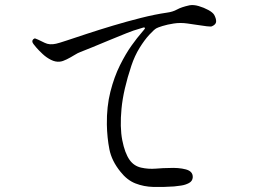

<svg xmlns="http://www.w3.org/2000/svg" viewBox="-20 -745 1040 760"><path d="M819 -641Q816 -639 798.5 -641Q781 -643 759.5 -646.5Q738 -650 722 -652Q694 -656 668 -652Q642 -648 623 -642Q604 -636 599 -633Q590 -628 571 -607.5Q552 -587 532.5 -555.5Q513 -524 500 -485Q468 -389 461 -315Q454 -241 464 -190Q474 -139 493 -112Q510 -88 538.5 -81.5Q567 -75 597 -77.5Q627 -80 649 -80Q687 -82 715.5 -74.5Q744 -67 743 -43Q742 -28 728 -20.5Q714 -13 697 -10.5Q680 -8 669 -7Q626 -4 587.5 -5Q549 -6 516 -19Q483 -32 457 -65Q422 -108 413 -154Q404 -200 403 -252Q402 -323 417 -382Q432 -441 455 -487Q478 -533 501 -565Q524 -597 539.5 -614.5Q555 -632 554 -634Q552 -638 544 -635Q536 -632 528 -630Q512 -626 480.5 -613.5Q449 -601 413 -586Q377 -571 345.5 -558Q314 -545 298 -539Q289 -536 274.5 -527Q260 -518 244 -510Q228 -502 217 -501Q200 -499 182 -508Q164 -517 149 -531Q134 -545 124 -556.5Q114 -568 113 -570Q104 -581 111 -589Q116 -594 120 -592.5Q124 -591 131 -588Q138 -585 157 -575.5Q176 -566 202 -572Q212 -574 245 -585Q278 -596 325 -611.5Q372 -627 427 -643.5Q482 -660 537.5 -674Q593 -688 641 -695Q664 -698 681 -707.5Q698 -717 730 -724Q746 -727 766.5 -721Q787 -715 804.5 -705.5Q822 -696 828 -686Q836 -671 835.5 -659.5Q835 -648 819 -641Z"/></svg>

Font: Shippori Mincho TTF
Style: Regular
Weight: 400
Version: Version 2.100